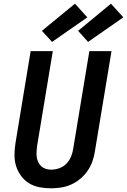

<svg xmlns="http://www.w3.org/2000/svg" viewBox="-20 -1012 688 1040"><path d="M257 8Q224 8 193 2Q162 -4 137 -19.5Q112 -35 94 -59.5Q76 -84 67 -113Q58 -142 58.5 -174Q59 -206 64 -238L146 -735H266L181 -222Q179 -207 178 -191.5Q177 -176 179 -161.5Q181 -147 187 -134Q193 -121 203.5 -111.5Q214 -102 228 -97.5Q242 -93 257 -93Q279 -93 301.5 -101Q324 -109 340.5 -126.5Q357 -144 365.5 -165.5Q374 -187 377 -209L464 -735H584L494 -192Q490 -165 480.5 -138Q471 -111 454.5 -87Q438 -63 415.5 -44Q393 -25 366.5 -13Q340 -1 312 3.5Q284 8 257 8ZM457 -785 403 -845 581 -992 648 -918ZM262 -785 207 -845 386 -992 453 -918Z"/></svg>

Font: Iosevka Extended
Style: Bold Italic
Weight: 700
Width: 7
Italic angle: -9°
Monospace: yes
Designer: Belleve Invis
Foundry: Belleve Invis
Version: Version 32.5.0; ttfautohint (v1.8.4)